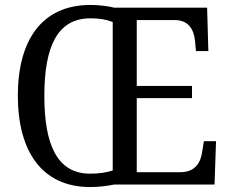

<svg xmlns="http://www.w3.org/2000/svg" viewBox="-20 -745 930 775"><path d="M344 10C373 10 414 6 440 0H846L852 -175H803L796 -132C790 -88 767 -50 708 -50H532V-349H755V-398H532V-664H685C741 -664 762 -626 767 -582L771 -539H821L816 -714H441C416 -721 375 -725 345 -725C147 -725 52 -580 52 -359C52 -137 147 10 344 10ZM344 -44C211 -44 159 -160 159 -358C159 -556 211 -671 345 -671C382 -671 411 -666 435 -656V-57C411 -49 381 -44 344 -44Z"/></svg>

Font: Noto Serif Armenian SemiCondensed
Style: Regular
Weight: 400
Width: 4
Designer: Monotype Design Team
Foundry: Monotype Imaging Inc.
Version: Version 2.008